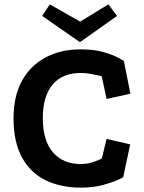

<svg xmlns="http://www.w3.org/2000/svg" viewBox="-20 -837 659 879"><path d="M446 -487Q446 -488 431 -491.5Q416 -495 394 -499Q372 -503 350 -503Q266 -503 221 -450Q176 -397 176 -296Q176 -194 222 -140Q268 -86 350 -86Q375 -86 397 -92.5Q419 -99 432.5 -105Q446 -111 446 -111L468 -201L576 -176L544 -25Q544 -25 519.5 -13.5Q495 -2 451 10Q407 22 350 22Q259 22 189.5 -11.5Q120 -45 81 -115.5Q42 -186 42 -296Q42 -396 80 -466Q118 -536 187.5 -573.5Q257 -611 349 -611Q411 -611 455.5 -598Q500 -585 523.5 -571.5Q547 -558 547 -558L577 -408L468 -384ZM346 -644 173 -764 208 -817 347 -738 476 -817 516 -764Z"/></svg>

Font: Podkova ExtraBold
Style: Regular
Weight: 800
Designer: Ilya Yudin
Foundry: Cyreal (www.cyreal.org)
Version: Version 2.103